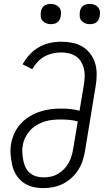

<svg xmlns="http://www.w3.org/2000/svg" viewBox="-20 -957 540 985"><path d="M203 8Q174 8 147.5 1.5Q121 -5 99.5 -20.5Q78 -36 63.5 -59Q49 -82 43 -108.5Q37 -135 34.5 -163Q32 -191 37 -220Q42 -247 54 -273.5Q66 -300 86 -322Q106 -344 131.5 -359.5Q157 -375 184 -384Q211 -393 238.5 -396.5Q266 -400 293 -400Q318 -400 341.5 -397.5Q365 -395 388 -389L411 -526Q414 -547 414.5 -567.5Q415 -588 410 -607Q405 -626 395 -642Q385 -658 369 -668.5Q353 -679 333.5 -683.5Q314 -688 293 -688Q272 -688 250 -683Q228 -678 208 -667Q188 -656 172.5 -639Q157 -622 145 -602L96 -627Q110 -653 131 -676Q152 -699 179 -714.5Q206 -730 235.5 -736.5Q265 -743 293 -743Q323 -743 351 -737.5Q379 -732 402.5 -718Q426 -704 443 -681.5Q460 -659 468 -632.5Q476 -606 476 -576.5Q476 -547 471 -517L416 -182Q412 -158 404 -133Q396 -108 381.5 -85.5Q367 -63 347 -44.5Q327 -26 303 -14Q279 -2 253.5 3Q228 8 203 8ZM203 -47Q222 -47 241 -51Q260 -55 277 -65Q294 -75 308 -89Q322 -103 331.5 -120Q341 -137 346.5 -155Q352 -173 355 -191L379 -334Q358 -340 336 -342Q314 -344 291 -344Q271 -344 250 -342Q229 -340 208.5 -333.5Q188 -327 168.5 -315.5Q149 -304 134.5 -288Q120 -272 110 -252Q100 -232 97 -211Q93 -191 94.5 -172Q96 -153 99.5 -134Q103 -115 111 -98.5Q119 -82 133 -70Q147 -58 165.5 -52.5Q184 -47 203 -47ZM441 -833Q428 -833 417 -837.5Q406 -842 398 -851Q390 -860 389 -872.5Q388 -885 390 -898Q391 -906 395.5 -914.5Q400 -923 407.5 -928Q415 -933 423.5 -935Q432 -937 440 -937Q453 -937 464.5 -932.5Q476 -928 483.5 -919Q491 -910 492.5 -897.5Q494 -885 491 -872Q490 -864 485.5 -855.5Q481 -847 474 -842Q467 -837 458 -835Q449 -833 441 -833ZM241 -833Q228 -833 217 -837.5Q206 -842 198 -851Q190 -860 189 -872.5Q188 -885 190 -898Q191 -906 195.5 -914.5Q200 -923 207.5 -928Q215 -933 223.5 -935Q232 -937 240 -937Q253 -937 264.5 -932.5Q276 -928 283.5 -919Q291 -910 292.5 -897.5Q294 -885 291 -872Q290 -864 285.5 -855.5Q281 -847 274 -842Q267 -837 258 -835Q249 -833 241 -833Z"/></svg>

Font: Iosevka Curly Light
Style: Italic
Weight: 300
Italic angle: -9°
Monospace: yes
Designer: Belleve Invis
Foundry: Belleve Invis
Version: Version 22.1.2; ttfautohint (v1.8.4)